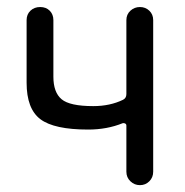

<svg xmlns="http://www.w3.org/2000/svg" viewBox="-20 -540 540 560"><path d="M237.3 -162.1Q137.7 -162.1 97.7 -192.4Q57.6 -222.7 57.6 -298.8V-481.4Q57.6 -498 68.8 -508.8Q80.1 -519.5 97.2 -519.5Q114.3 -519.5 125 -508.8Q135.7 -498 135.7 -481.4V-316.4Q135.7 -270.5 159.7 -250.5Q183.6 -230.5 252 -230.5Q300.8 -230.5 338.9 -249Q348.6 -253.9 348.6 -265.6V-481.4Q348.6 -498 360.4 -508.8Q372.1 -519.5 388.2 -519.5Q404.3 -519.5 415.5 -508.8Q426.8 -498 426.8 -481.4V-39.1Q426.8 -22.5 415.5 -11.2Q404.3 0 388.2 0Q372.1 0 360.4 -11.2Q348.6 -22.5 348.6 -39.1V-173.8Q348.6 -177.7 345.2 -179.7Q341.8 -181.6 337.9 -180.7Q292 -162.1 237.3 -162.1Z"/></svg>

Font: Rounded-X Mgen+ 2m regular
Style: Regular
Weight: 400
Designer: [Source Han Sans]
Ryoko NISHIZUKA  (kana & ideographs); Paul D. Hunt (Latin, Greek & Cyrillic); Wenlong ZHANG  (bopomofo
Version: Version 1.059.20150602